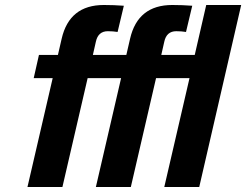

<svg xmlns="http://www.w3.org/2000/svg" viewBox="-20 -749 986 769"><path d="M760 -529 806 -729H946L778 0H638L739 -436H605L504 0H364L465 -436H331L230 0H90L191 -436H115L136 -529H212L227 -594Q258 -729 396 -729Q437 -729 476 -726L451 -621Q433 -624 412 -624Q373 -624 364 -582L352 -529H486L501 -594Q532 -729 670 -729Q711 -729 750 -726L725 -621Q707 -624 686 -624Q647 -624 638 -582L626 -529Z"/></svg>

Font: Miedinger
Style: Bold-Italic
Weight: 700
Italic angle: -13°
Version: Version 001.000